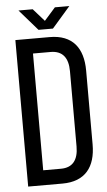

<svg xmlns="http://www.w3.org/2000/svg" viewBox="-57 -876 511 914"><g transform="rotate(-5 198.0 -419.5)"><path d="M67 -839 154 -739H223L310 -839H241L188 -779L135 -839ZM40 -700V0H204C313 0 363 -66 363 -173V-526C363 -634 313 -700 204 -700ZM118 -71V-629H202C259 -629 286 -594 286 -530V-170C286 -106 259 -71 203 -71Z"/></g></svg>

Font: VL Bebas Neue Regular
Style: Regular
Weight: 400
Designer: Ryoichi Tsunekawa
Foundry: Ryoichi Tsunekawa
Version: Version 001.003